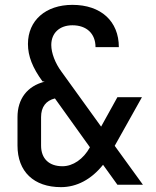

<svg xmlns="http://www.w3.org/2000/svg" viewBox="-20 -760 640 790"><path d="M231 10C296 10 356 -22 404 -82L463 0H568L452 -160L564 -360H463L396 -239L233 -465C207 -500 191 -542 191 -575C191 -624 225 -656 278 -656C336 -656 373 -622 373 -566H469C469 -673 395 -740 278 -740C168 -740 95 -676 95 -579C95 -529 114 -481 155 -425L164 -424C92 -406 52 -353 52 -278V-161C52 -54 119 10 231 10ZM237 -76C182 -76 149 -107 149 -161V-278C149 -320 169 -346 206 -355L350 -154C323 -105 280 -76 237 -76Z"/></svg>

Font: Tekne LDO Medium
Style: Regular
Weight: 500
Monospace: yes
Designer: Alessio Laiso, Mario Rullo, Paolo Rosset
Foundry: Alessio Laiso
Version: Version 1.000;hotconv 1.0.109;makeotfexe 2.5.65596